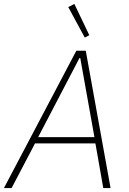

<svg xmlns="http://www.w3.org/2000/svg" viewBox="-36 -956 657 976"><path d="M489 0 449 -227H142L23 0H-16L352 -698H400L526 0ZM372 -661H368L158 -259H444ZM311 -920 342 -936 418 -777 395 -765Z"/></svg>

Font: IBM Plex Sans ExtLt
Style: Italic
Weight: 200
Italic angle: -11°
Designer: Mike Abbink, Paul van der Laan, Pieter van Rosmalen
Foundry: Bold Monday
Version: Version 3.005